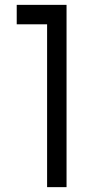

<svg xmlns="http://www.w3.org/2000/svg" viewBox="-20 -770 424 790"><path d="M173.8 0V-670H48.8V-750H253.8V0Z"/></svg>

Font: Now Alt
Style: Regular
Weight: 400
Designer: Alfredo Marco Pradil
Foundry: Alfredo Marco Pradil
Version: Version 1.002;PS 001.002;hotconv 1.0.88;makeotf.lib2.5.64775